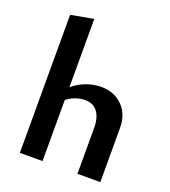

<svg xmlns="http://www.w3.org/2000/svg" viewBox="-132 -818 810 915"><g transform="rotate(20 272.5 -360.5)"><path d="M482 -275V0H366V-233Q366 -285 344 -314Q322 -343 281 -343Q258 -343 233.5 -334.5Q209 -326 189 -310V0H74V-700L189 -721V-375Q254 -428 333 -428Q397 -428 439.5 -386.5Q482 -345 482 -275Z"/></g></svg>

Font: Ysabeau Infant
Style: Bold
Weight: 700
Designer: Christian Thalmann (Catharsis Fonts)
Version: Version 0.003